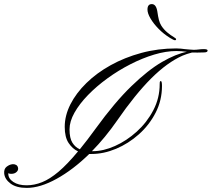

<svg xmlns="http://www.w3.org/2000/svg" viewBox="-20 -916 1033 937"><path d="M110.8 1Q60.1 1 31.7 -20Q3.4 -41 0.5 -69.3Q-1.5 -91.8 12.5 -102.5Q26.4 -113.3 41.5 -114.7Q49.8 -115.7 58.3 -111.3Q66.9 -106.9 68.4 -94.7Q69.3 -85.4 62 -77.9Q54.7 -70.3 43.5 -68.4Q29.8 -65.9 20.5 -70.8V-67.9Q20.5 -44.4 44.9 -28.1Q69.3 -11.7 109.9 -11.7Q147.5 -11.7 185.3 -26.9Q223.1 -42 265.9 -78.1Q308.6 -114.3 360.8 -177.2Q333.5 -189.9 314.7 -218.3Q295.9 -246.6 295.9 -296.9Q295.9 -352.1 323.7 -407Q351.6 -461.9 401.9 -511Q452.1 -560.1 520.3 -597.9Q588.4 -635.7 669.7 -657.7Q751 -679.7 839.8 -679.7Q851.1 -679.7 861.6 -678.7Q872.1 -677.7 882.3 -676.3Q893.6 -675.8 904.1 -674.3Q914.6 -672.9 925.3 -672.9Q937.5 -672.9 949.7 -674.6Q961.9 -676.3 975.1 -676.3Q993.2 -676.3 993.2 -669.4Q993.2 -660.6 977.1 -660.2Q958.5 -659.2 944.1 -659.4Q929.7 -659.7 917 -659.7Q902.8 -656.2 892.6 -652.6Q882.3 -648.9 871.1 -644.5Q795.9 -611.3 717.5 -533Q639.2 -454.6 552.2 -328.6Q493.2 -243.7 428.7 -178.2H432.6Q484.4 -178.2 541.3 -203.6Q598.1 -229 647.7 -273.9Q697.3 -318.8 728.3 -378.2Q759.3 -437.5 759.3 -505.9Q759.3 -517.1 761.2 -518.8Q763.2 -520.5 764.6 -520.5Q770.5 -520.5 770.5 -496.6Q770.5 -426.3 739.5 -366Q708.5 -305.7 657.7 -260.5Q606.9 -215.3 546.4 -189.9Q485.8 -164.6 426.8 -164.6H415.5Q336.9 -87.9 256.6 -43.5Q176.3 1 110.8 1ZM369.6 -187.5Q387.7 -209.5 407 -234.9Q426.3 -260.3 447.3 -289.1Q540.5 -417.5 621.6 -495.8Q702.6 -574.2 770.5 -613.5Q838.4 -652.8 892.1 -663.1Q879.9 -665 865.2 -666Q850.6 -667 840.8 -667Q790.5 -667 732.7 -649.7Q674.8 -632.3 616.2 -602.3Q557.6 -572.3 504.4 -533.7Q451.2 -495.1 409.4 -452.1Q367.7 -409.2 343.5 -366.2Q319.3 -323.2 319.3 -284.7Q319.3 -241.7 333.3 -219.5Q347.2 -197.3 369.6 -187.5ZM833.5 -719.7Q828.1 -719.7 809.6 -731Q778.8 -750 753.9 -775.4Q729 -800.8 714.4 -825.9Q699.7 -851.1 699.7 -869.1Q699.7 -896 720.7 -896Q741.7 -896 747.6 -861.3Q751.5 -834 755.6 -818.4Q759.8 -802.7 767.1 -791Q778.8 -772.5 795.9 -758.1Q813 -743.7 827.6 -735.4Q833.5 -731 836.4 -729.2Q839.4 -727.5 839.4 -724.6Q839.4 -719.7 833.5 -719.7Z"/></svg>

Font: Pinyon Script
Style: Regular
Weight: 400
Designer: Nicole Fally, Eben Sorkin
Foundry: Sorkin Type Co.
Version: Version 1.008; ttfautohint (v1.8.4.7-5d5b)